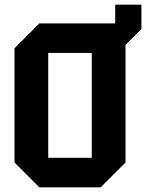

<svg xmlns="http://www.w3.org/2000/svg" viewBox="-20 -800 624 820"><path d="M42 -106V-594L148 -700H472V-780H584V-676L516 -608V-106L410 0H148ZM186 -574V-126H372V-574Z"/></svg>

Font: Tektur SemiCondensed SemiBold
Style: Regular
Weight: 600
Width: 4
Designer: Adam Jagosz
Foundry: Adam Jagosz
Version: Version 1.005;gftools[0.9.30]